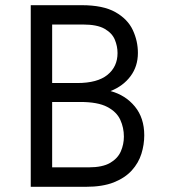

<svg xmlns="http://www.w3.org/2000/svg" viewBox="-20 -720 656 740"><path d="M98.5 0V-700H295Q377.5 -700 424.8 -673.2Q472 -646.5 491.8 -604.2Q511.5 -562 511.5 -516Q511.5 -464.5 483.2 -426.5Q455 -388.5 406 -369Q463.5 -353.5 499.8 -309.5Q536 -265.5 536 -198.5Q536 -162.5 525 -127.2Q514 -92 488 -63.2Q462 -34.5 418.8 -17.2Q375.5 0 310.5 0ZM181 -75H321.5Q375 -75 404.5 -92.2Q434 -109.5 445.8 -136.8Q457.5 -164 457.5 -193.5Q457.5 -228 443.5 -258.5Q429.5 -289 393.2 -308Q357 -327 289.5 -327H181ZM181 -400H278Q355.5 -400 394.2 -431.5Q433 -463 433 -515.5Q433 -542 422.5 -567.2Q412 -592.5 383.2 -609Q354.5 -625.5 300 -625.5H181Z"/></svg>

Font: Overpass Mono
Style: Regular
Weight: 400
Designer: Delve Withrington, Dave Bailey
Foundry: Delve Fonts LLC
Version: Version 4.000